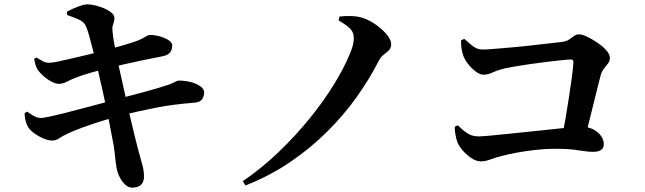

<svg xmlns="http://www.w3.org/2000/svg" viewBox="-20 -810 2970 884"><path d="M590 54Q572 54 557 40.5Q542 27 531.5 6.5Q521 -14 517 -35Q515 -45 512.5 -64.5Q510 -84 507.5 -110Q505 -136 499 -163Q493 -196 485.5 -234Q478 -272 470 -310.5Q462 -349 454 -385Q446 -421 439 -451.5Q432 -482 427 -503Q417 -543 408 -579.5Q399 -616 391 -644Q383 -672 377 -686Q371 -700 362 -708Q353 -716 336.5 -723Q320 -730 289 -741L288 -756Q311 -769 339 -779.5Q367 -790 383 -790Q399 -790 419 -785Q439 -780 458.5 -772Q478 -764 491 -753.5Q504 -743 506 -733Q508 -721 505 -711.5Q502 -702 499 -691.5Q496 -681 498 -667Q500 -640 506 -608Q512 -576 522 -527Q539 -449 553.5 -385Q568 -321 579.5 -270.5Q591 -220 600.5 -182.5Q610 -145 616 -121Q628 -77 635.5 -50.5Q643 -24 643 5Q643 25 631 39Q619 53 590 54ZM220 -163Q201 -163 177.5 -173.5Q154 -184 135 -198.5Q116 -213 110 -224Q103 -236 98.5 -251.5Q94 -267 93 -289L105 -296Q127 -280 140.5 -273.5Q154 -267 169 -267Q179 -267 205.5 -272.5Q232 -278 270 -287.5Q308 -297 350.5 -308.5Q393 -320 434 -330.5Q475 -341 508 -351Q542 -360 577.5 -369Q613 -378 647.5 -387.5Q682 -397 710.5 -405.5Q739 -414 759 -421Q777 -428 786 -433Q795 -438 802 -439Q832 -439 859 -432Q886 -425 903 -412.5Q920 -400 920 -384Q920 -369 911 -354Q902 -339 872 -337Q825 -333 784 -328Q743 -323 702 -315Q661 -307 616 -297Q571 -287 516 -272Q480 -263 438 -249.5Q396 -236 357.5 -222Q319 -208 292 -195Q268 -184 253 -173.5Q238 -163 220 -163ZM250 -424Q237 -424 217.5 -434Q198 -444 180.5 -459.5Q163 -475 153 -490Q146 -502 143 -512.5Q140 -523 137 -539L148 -545Q166 -534 178 -527.5Q190 -521 208 -521Q219 -521 246.5 -526.5Q274 -532 311 -541Q348 -550 387 -559Q426 -568 458 -577Q504 -589 535 -598Q566 -607 591 -615Q625 -626 643.5 -637.5Q662 -649 668 -649Q681 -650 699 -646.5Q717 -643 734 -636.5Q751 -630 762 -620.5Q773 -611 773 -600Q773 -582 763 -568.5Q753 -555 724 -550Q686 -543 639 -533Q592 -523 549.5 -513.5Q507 -504 481 -497Q440 -487 397 -475Q354 -463 323 -450Q301 -441 285 -432.5Q269 -424 250 -424Z M1098 24Q1186 -36 1263.5 -110.5Q1341 -185 1405.5 -264.5Q1470 -344 1516.5 -419.5Q1563 -495 1588 -556Q1599 -580 1604 -599Q1609 -618 1609 -632Q1609 -649 1603.5 -661.5Q1598 -674 1583 -686.5Q1568 -699 1539 -716L1543 -734Q1570 -737 1599.5 -736Q1629 -735 1655 -726Q1685 -715 1714 -694Q1743 -673 1762 -649.5Q1781 -626 1781 -606Q1781 -589 1770.5 -578.5Q1760 -568 1746.5 -558Q1733 -548 1724 -530Q1681 -446 1622 -363Q1563 -280 1486 -203.5Q1409 -127 1315.5 -63.5Q1222 0 1110 44Z M2564 -162Q2573 -203 2582 -254.5Q2591 -306 2599 -358.5Q2607 -411 2613 -454.5Q2619 -498 2620 -523Q2621 -536 2609 -536Q2596 -536 2566.5 -533Q2537 -530 2500 -525.5Q2463 -521 2424.5 -515.5Q2386 -510 2353.5 -504.5Q2321 -499 2303 -495Q2271 -487 2248.5 -476.5Q2226 -466 2206 -466Q2190 -466 2170 -481Q2150 -496 2134 -517Q2118 -538 2112 -557Q2107 -571 2104.5 -589.5Q2102 -608 2103 -625L2118 -631Q2134 -617 2146.5 -606Q2159 -595 2172 -588.5Q2185 -582 2203 -582Q2219 -582 2255.5 -585Q2292 -588 2338.5 -592Q2385 -596 2431.5 -601.5Q2478 -607 2515 -611Q2552 -615 2568 -617Q2589 -620 2601 -628.5Q2613 -637 2623 -644.5Q2633 -652 2646 -652Q2660 -652 2683 -641Q2706 -630 2730.5 -613.5Q2755 -597 2771.5 -578.5Q2788 -560 2788 -543Q2788 -529 2779.5 -518Q2771 -507 2761 -494.5Q2751 -482 2746 -465Q2739 -439 2730.5 -404.5Q2722 -370 2712 -329.5Q2702 -289 2691.5 -246.5Q2681 -204 2670 -162ZM2194 -67Q2174 -67 2152 -81Q2130 -95 2112 -115.5Q2094 -136 2086 -155Q2080 -172 2076.5 -193.5Q2073 -215 2074 -227L2088 -233Q2110 -211 2131.5 -196.5Q2153 -182 2184 -182Q2199 -182 2236 -185.5Q2273 -189 2322 -194Q2371 -199 2423.5 -204.5Q2476 -210 2523.5 -215Q2571 -220 2604 -223.5Q2637 -227 2647 -227Q2684 -228 2709 -215.5Q2734 -203 2747 -184.5Q2760 -166 2760 -146Q2760 -129 2748 -120Q2736 -111 2712 -111Q2685 -111 2643 -118Q2601 -125 2539 -125Q2491 -125 2443 -119.5Q2395 -114 2355.5 -106.5Q2316 -99 2291 -92Q2269 -87 2253 -81Q2237 -75 2223 -71Q2209 -67 2194 -67Z"/></svg>

Font: Noto Serif SC ExtraLight
Style: Bold
Weight: 700
Version: Version 2.002-H1;hotconv 1.1.0;makeotfexe 2.6.0